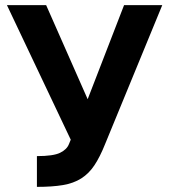

<svg xmlns="http://www.w3.org/2000/svg" viewBox="-20 -720 660 749"><path d="M124 -111Q188 -111 214.5 -124Q241 -137 249 -158L256 -175L7 -700H160L322 -333L464 -700H613L390 -158Q370 -108 348.5 -75.5Q327 -43 297 -24Q267 -5 225.5 2Q184 9 124 9Z"/></svg>

Font: 
Style: 㨦
Weight: 700
Designer: A.Korolkova, Vitaly Kuzmin
Foundry: ParaType Ltd
Version: Version 2.000